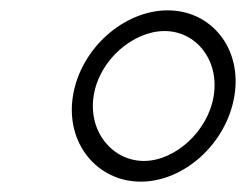

<svg xmlns="http://www.w3.org/2000/svg" viewBox="-20 -711 475 371"><path d="M121 -526C106 -434 168 -360 252 -360C336 -360 418 -434 433 -526C448 -618 388 -691 304 -691C220 -691 136 -618 121 -526ZM161 -526C172 -596 238 -651 298 -651C358 -651 404 -596 393 -526C382 -457 318 -400 258 -400C198 -400 150 -456 161 -526Z"/></svg>

Font: Charger Sport
Style: ExLitNrwObl
Weight: 200
Designer: Jasper
Foundry: Cannot Into Space Fonts
Version: Version 1.1